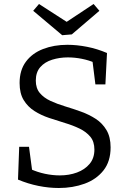

<svg xmlns="http://www.w3.org/2000/svg" viewBox="-20 -931 640 960"><path d="M159 -528Q159 -490 179 -466Q199 -442 232.5 -426.5Q266 -411 306 -399Q346 -387 386 -372.5Q426 -358 459 -336.5Q492 -315 512.5 -280.5Q533 -246 533 -194Q533 -124 497.5 -79Q462 -34 403 -12.5Q344 9 274 9Q224 9 172 -1.5Q120 -12 70 -33L76 -197H125L142 -69L132 -86Q167 -70 205 -62Q243 -54 279 -54Q326 -54 365 -68.5Q404 -83 428 -111.5Q452 -140 452 -183Q452 -223 431.5 -247.5Q411 -272 378 -288Q345 -304 305 -316Q265 -328 225 -341.5Q185 -355 152 -376Q119 -397 98.5 -430.5Q78 -464 78 -516Q78 -580 109.5 -622.5Q141 -665 195.5 -686Q250 -707 317 -707Q364 -707 415 -697Q466 -687 515 -666L507 -509H457L442 -629L454 -617Q424 -630 389 -637Q354 -644 319 -644Q278 -644 241 -632.5Q204 -621 181.5 -595.5Q159 -570 159 -528ZM448 -911 477 -877 339 -759 291 -755 146 -877 175 -911 341 -804 288 -805Z"/></svg>

Font: Bitter Thin
Style: Regular
Weight: 400
Version: Version 3.021